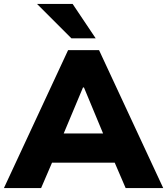

<svg xmlns="http://www.w3.org/2000/svg" viewBox="-30 -961 854 981"><path d="M-10 0 318 -705H476L804 0H612L529 -193L602 -130H190L263 -193L180 0ZM394 -514 277 -235 250 -279H542L515 -235L399 -514ZM335 -765 159 -941H341L459 -765Z"/></svg>

Font: Nunito Sans 9pt Black
Style: Regular
Weight: 900
Version: Version 3.101;gftools[0.9.27]